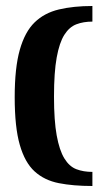

<svg xmlns="http://www.w3.org/2000/svg" viewBox="-20 -549 366 640"><path d="M288 -477Q258 -477 234.5 -468Q211 -459 194.5 -433Q178 -407 169 -357.5Q160 -308 160 -227Q160 -147 169 -97.5Q178 -48 194.5 -21Q211 6 234.5 15Q258 24 288 24V71Q224 71 176 61.5Q128 52 95.5 22.5Q63 -7 46 -66Q29 -125 29 -225Q29 -323 46 -383Q63 -443 95.5 -474.5Q128 -506 176.5 -517.5Q225 -529 288 -529Z"/></svg>

Font: Genos SemiBold
Style: Regular
Weight: 600
Designer: Robert E. Leuschke
Foundry: Robert E. Leuschke
Version: Version 1.010